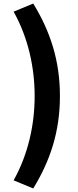

<svg xmlns="http://www.w3.org/2000/svg" viewBox="-20 -861 440 1086"><path d="M168 205C264 48 319 -116 319 -318C319 -519 264 -684 168 -841L57 -795C140 -647 176 -478 176 -318C176 -157 140 11 57 159Z"/></svg>

Font: Noto Sans CJK KR Black
Style: Regular
Weight: 900
Designer: Ryoko NISHIZUKA (kana & ideographs); Paul D. Hunt (Latin, Greek & Cyrillic); Wenlong ZHANG (bopomofo); Sandoll Communica
Foundry: Adobe Systems Incorporated
Version: Version 1.004;PS 1.004;hotconv 1.0.82;makeotf.lib2.5.63406